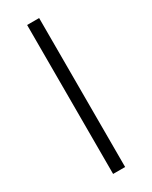

<svg xmlns="http://www.w3.org/2000/svg" viewBox="-213 -788 729 919"><g transform="rotate(-30 151.5 -328.5)"><path d="M118.2 -740.2H184.6V83H118.2Z"/></g></svg>

Font: DINish
Style: Regular
Weight: 400
Designer: Bert Driehuis
Foundry: Playbeing
Version: Version 3.008; git-95204e4c-release